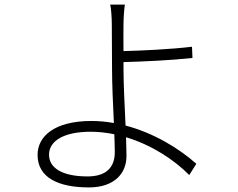

<svg xmlns="http://www.w3.org/2000/svg" viewBox="-20 -789 1040 838"><path d="M481 -125C481 -55 440 -19 362 -19C253 -19 194 -55 194 -114C194 -174 259 -214 375 -214C410 -214 445 -210 479 -203C480 -172 481 -145 481 -125ZM519 -518C600 -520 730 -526 820 -536L818 -585C727 -574 599 -568 519 -566C519 -612 518 -654 519 -682C519 -707 522 -752 525 -769H461C465 -754 468 -710 468 -682C468 -640 469 -546 469 -490C469 -427 473 -333 477 -252C445 -258 412 -261 379 -261C216 -261 144 -193 144 -113C144 -13 236 29 368 29C479 29 532 -32 532 -108C532 -130 531 -158 530 -190C640 -157 739 -93 806 -25L837 -74C764 -139 654 -208 528 -241C524 -327 519 -424 519 -490Z"/></svg>

Font: Noto Sans Japanese Light
Style: Regular
Weight: 300
Designer: Ryoko NISHIZUKA (kana & ideographs); Paul D. Hunt (Latin, Greek & Cyrillic); Wenlong ZHANG (bopomofo); Sandoll Communica
Foundry: Adobe Systems Incorporated
Version: Version 1.000;PS 1;hotconv 1.0.78;makeotf.lib2.5.61930